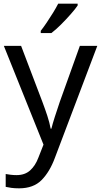

<svg xmlns="http://www.w3.org/2000/svg" viewBox="-20 -786 550 1046"><path d="M1 -536H95L211 -231Q226 -191 238 -154.5Q250 -118 256 -85H260Q266 -110 279 -150.5Q292 -191 306 -232L415 -536H510L279 74Q251 150 206.5 195Q162 240 84 240Q60 240 42 237.5Q24 235 11 232V162Q22 164 37.5 166Q53 168 70 168Q116 168 144.5 142Q173 116 189 73L217 2ZM403 -756Q391 -738 366 -709.5Q341 -681 312.5 -652.5Q284 -624 260 -606H202V-618Q217 -637 234.5 -663Q252 -689 269 -716.5Q286 -744 297 -766H403Z"/></svg>

Font: Noto Znamenny Musical Notation
Style: Regular
Weight: 400
Version: Version 1.003; ttfautohint (v1.8.4.7-5d5b)